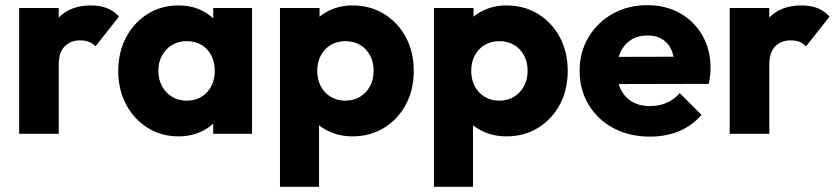

<svg xmlns="http://www.w3.org/2000/svg" viewBox="-20 -517 3230 742"><path d="M54 0V-486H207V0ZM207 -267 143 -317Q162 -402 207 -449Q252 -496 332 -496Q367 -496 393.5 -485.5Q420 -475 440 -453L349 -338Q339 -349 324 -355Q309 -361 290 -361Q252 -361 229.5 -337.5Q207 -314 207 -267Z M670 10Q603 10 550.5 -23Q498 -56 467.5 -113Q437 -170 437 -243Q437 -316 467.5 -373Q498 -430 550.5 -463Q603 -496 670 -496Q719 -496 758.5 -477Q798 -458 823 -424.5Q848 -391 851 -348V-138Q848 -95 823.5 -61.5Q799 -28 759 -9Q719 10 670 10ZM701 -128Q750 -128 780 -160.5Q810 -193 810 -243Q810 -277 796.5 -303Q783 -329 758.5 -343.5Q734 -358 702 -358Q670 -358 645.5 -343.5Q621 -329 606.5 -303Q592 -277 592 -243Q592 -210 606 -184Q620 -158 645 -143Q670 -128 701 -128ZM804 0V-131L827 -249L804 -367V-486H954V0Z M1342 10Q1293 10 1252 -9Q1211 -28 1185 -61.5Q1159 -95 1155 -138V-343Q1159 -386 1185 -421Q1211 -456 1252 -476Q1293 -496 1342 -496Q1411 -496 1464.5 -463Q1518 -430 1548.5 -373Q1579 -316 1579 -243Q1579 -170 1548.5 -113Q1518 -56 1464.5 -23Q1411 10 1342 10ZM1062 205V-486H1215V-361L1190 -243L1213 -125V205ZM1314 -128Q1347 -128 1371.5 -143Q1396 -158 1410 -184Q1424 -210 1424 -243Q1424 -277 1410 -303Q1396 -329 1371.5 -343.5Q1347 -358 1315 -358Q1283 -358 1258.5 -343.5Q1234 -329 1220 -303Q1206 -277 1206 -243Q1206 -210 1219.5 -184Q1233 -158 1258 -143Q1283 -128 1314 -128Z M1937 10Q1888 10 1847 -9Q1806 -28 1780 -61.5Q1754 -95 1750 -138V-343Q1754 -386 1780 -421Q1806 -456 1847 -476Q1888 -496 1937 -496Q2006 -496 2059.5 -463Q2113 -430 2143.5 -373Q2174 -316 2174 -243Q2174 -170 2143.5 -113Q2113 -56 2059.5 -23Q2006 10 1937 10ZM1657 205V-486H1810V-361L1785 -243L1808 -125V205ZM1909 -128Q1942 -128 1966.5 -143Q1991 -158 2005 -184Q2019 -210 2019 -243Q2019 -277 2005 -303Q1991 -329 1966.5 -343.5Q1942 -358 1910 -358Q1878 -358 1853.5 -343.5Q1829 -329 1815 -303Q1801 -277 1801 -243Q1801 -210 1814.5 -184Q1828 -158 1853 -143Q1878 -128 1909 -128Z M2492 11Q2413 11 2351.5 -21.5Q2290 -54 2255 -112Q2220 -170 2220 -243Q2220 -316 2254.5 -373.5Q2289 -431 2348 -464Q2407 -497 2481 -497Q2553 -497 2608 -466Q2663 -435 2694.5 -380Q2726 -325 2726 -254Q2726 -241 2724.5 -226.5Q2723 -212 2719 -193L2300 -192V-297L2654 -298L2588 -254Q2587 -296 2575 -323.5Q2563 -351 2539.5 -365.5Q2516 -380 2482 -380Q2446 -380 2419.5 -363.5Q2393 -347 2378.5 -317Q2364 -287 2364 -244Q2364 -201 2379.5 -170.5Q2395 -140 2423.5 -123.5Q2452 -107 2491 -107Q2527 -107 2556 -119.5Q2585 -132 2607 -157L2691 -73Q2655 -31 2604 -10Q2553 11 2492 11Z M2800 0V-486H2953V0ZM2953 -267 2889 -317Q2908 -402 2953 -449Q2998 -496 3078 -496Q3113 -496 3139.5 -485.5Q3166 -475 3186 -453L3095 -338Q3085 -349 3070 -355Q3055 -361 3036 -361Q2998 -361 2975.5 -337.5Q2953 -314 2953 -267Z"/></svg>

Font: Outfit Thin
Style: Bold
Weight: 700
Version: Version 1.100;gftools[0.9.27]